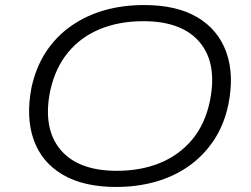

<svg xmlns="http://www.w3.org/2000/svg" viewBox="-20 -733 996 761"><path d="M440 8Q311 8 228 -41Q145 -90 113.5 -179Q82 -268 105 -387Q123 -468 163 -528.5Q203 -589 262.5 -630.5Q322 -672 394.5 -692.5Q467 -713 551 -713Q681 -713 763 -664Q845 -615 877 -526Q909 -437 885 -318Q868 -238 827.5 -177Q787 -116 728 -74.5Q669 -33 596 -12.5Q523 8 440 8ZM443 -56Q538 -56 614 -87Q690 -118 741.5 -179.5Q793 -241 812 -333Q842 -481 772 -565Q702 -649 548 -649Q453 -649 377 -618Q301 -587 250 -525.5Q199 -464 179 -373Q149 -225 219 -140.5Q289 -56 443 -56Z"/></svg>

Font: Nunito Sans 10pt Expanded Light
Style: Italic
Weight: 300
Width: 7
Italic angle: -9°
Designer: Vernon Adams
Foundry: Vernon Adams
Version: Version 3.101;gftools[0.9.27]